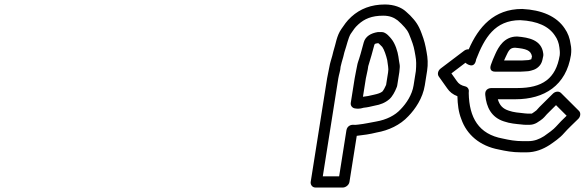

<svg xmlns="http://www.w3.org/2000/svg" viewBox="-20 -615 2619 857"><path d="M1563 -265 1545.7 -156C1543.4 -141.7 1554.6 -131.9 1565.2 -131C1586.4 -127.4 1597.8 -133.3 1603.6 -134.2C1611.4 -135.1 1618.4 -135.8 1626.4 -137.6L1652.6 -143.5C1677.7 -147.7 1699.4 -156.3 1718 -172.3C1731.3 -183.8 1743.2 -206.5 1749.3 -222.3C1751.5 -227.2 1752.3 -229.2 1753.1 -234L1762.4 -293C1763.2 -298.2 1763.3 -305.2 1763.8 -308C1765.5 -318.6 1764 -330.1 1761 -343.5L1758.3 -362.2C1755.3 -383.4 1744.6 -420.4 1726.6 -441.7C1722 -447.1 1703.7 -472 1683.8 -472H1669.8C1668.4 -472 1666.6 -471.8 1665.6 -471.7C1635.8 -466.8 1611.3 -453.1 1603.7 -426.1C1598.6 -408.1 1593.9 -391.5 1589.4 -374L1583.2 -353.5C1580.7 -345.1 1576 -334.7 1573.5 -319C1571.9 -308.5 1566.3 -285.7 1563 -265ZM1623.7 -319.8C1624.4 -323.5 1628.3 -333.1 1631.9 -347.2L1638.1 -368C1642.8 -386 1645.9 -397.3 1651.1 -415.5C1651.9 -416.7 1652.5 -417.6 1653.9 -419.4C1657.5 -420.1 1660.5 -421.3 1664.1 -422H1669.4C1673.3 -419 1678.6 -412.9 1686.3 -405.5C1694.5 -394.7 1704 -365.9 1708.3 -347L1711 -327.8C1711.8 -322.2 1713 -315.6 1713.4 -305.4C1712.9 -301.6 1712.6 -298.8 1712.2 -291.6L1703.4 -236C1698.3 -224.6 1693.2 -214.3 1686.8 -206.5C1678.5 -200 1667.1 -196.2 1649.8 -192.4L1623.5 -186.5C1617.4 -185.4 1611.1 -184.5 1604.8 -183.8C1602 -183.4 1602.5 -183.4 1600 -183L1613 -265C1615.2 -279.3 1621.6 -299.5 1623.7 -319.8ZM1500.2 -316.8C1502.7 -330.2 1507.8 -344.9 1512 -360.5L1517.2 -381.7C1528.6 -415.5 1534 -444.1 1544.8 -463C1560.3 -484.9 1562.7 -490.7 1579.3 -505.9C1606.8 -530.9 1639 -545 1690.3 -545C1720.2 -545 1738.6 -536.4 1755.1 -523.9L1771.4 -508.9C1794.9 -484.3 1801 -478.5 1814 -442.3C1826.5 -409.7 1828.3 -400.3 1834.3 -365.8C1838.5 -344.9 1838.3 -324.3 1836.2 -298L1826.1 -234C1819.4 -191.6 1793.8 -153.4 1768.5 -127.4C1743.5 -99.9 1705 -80.5 1659.2 -72.6C1633.2 -68.2 1608.8 -62.1 1578.2 -58.8C1569.3 -57.6 1563.2 -57.4 1557.3 -57.9C1546.6 -58.8 1529.4 -53.2 1526.2 -33L1493.8 172H1420.8L1490 -265C1492.5 -281.1 1499.8 -301.2 1500.2 -316.8ZM1440 -265 1366.8 197C1365.1 207.7 1372.7 222 1387.8 222H1510.8C1521.6 222 1537.4 212.1 1539.8 197L1572.4 -8.7C1603.5 -12.3 1629.7 -15.7 1661.2 -23.6C1713.8 -32.8 1766.1 -56.5 1803 -96.6C1833 -127.5 1867 -176.5 1876.1 -234L1886.4 -299C1891 -328.5 1889.2 -356.8 1884.2 -382.2C1878.4 -415 1874.4 -432.9 1861.9 -465.7C1847.7 -505.1 1833.4 -522.3 1810.3 -546.6C1810.1 -546.8 1809.7 -547.2 1809.3 -547.5L1791.9 -563.5C1771.6 -582.1 1738.8 -595 1698.2 -595C1636.7 -595 1587.5 -575.7 1548.3 -540.1C1525.8 -519.6 1516.6 -503.6 1504.1 -486.1C1482.3 -455.5 1478.5 -417 1469.1 -389.5C1468.9 -389 1468.6 -388 1468.4 -387.3L1463 -365.5C1459.7 -353.2 1452.9 -333.8 1449.9 -315C1447.5 -299.7 1442.6 -281.6 1440 -265Z M2341.2 -297.7C2351.7 -300.3 2373.4 -302.9 2389.7 -323.2C2395.7 -330.7 2399.1 -339.2 2401.2 -348.2C2402.8 -353.7 2403.9 -359.4 2405 -366C2405.6 -369.7 2405.1 -373.8 2404.7 -376.9C2397.1 -437.1 2339.4 -447.7 2289.7 -451.9C2289 -452 2288.1 -452 2287.6 -452C2231 -452 2205.4 -405.9 2191.5 -375.3C2182.4 -356.1 2176.8 -341.2 2170.9 -324.9C2168.6 -318.2 2162.7 -295 2190.7 -295H2300.7C2313.6 -295 2328.5 -297 2335 -297C2337 -297 2339.6 -297.4 2341.2 -297.7ZM2339.7 -346.9C2330.4 -346.7 2314.8 -345 2308.6 -345H2229.9C2231.7 -349.3 2234.1 -354.5 2237 -360.7C2251.3 -392.3 2257.2 -401.4 2278.7 -402C2328.3 -397.6 2349.6 -390.5 2354.5 -363.3C2353.1 -355.6 2352.5 -355.7 2351.5 -350.5C2349.4 -349.6 2346.6 -348.7 2339.7 -346.9ZM2072.2 -394.9C2066.7 -395.4 2058.5 -393.6 2052.3 -389L1946.6 -309C1934.7 -299.9 1931.2 -283.9 1938.5 -273.6L1976 -220.8C1987 -204.6 2001.2 -193.3 2021.7 -185.5C2022.6 -149.3 2026.3 -115.5 2039.1 -83.3C2063.1 -14.2 2121.4 36.7 2206.9 52.5C2236 59 2267.7 65 2305.7 65H2329.7C2370.8 65 2404.3 50.3 2431.4 33.2C2450.4 20.5 2479.8 0.6 2497.7 -20.7C2516.2 -41.8 2538.9 -62.4 2561.5 -84.8C2570.9 -94.2 2573.6 -110.7 2564.3 -120L2484 -200C2474.9 -209 2458.6 -207.5 2448.2 -197.2L2400.8 -150.2C2392.1 -141.7 2384.8 -134.8 2374.3 -122.4C2368.9 -118.3 2359.1 -111 2354 -108C2354 -108 2353.5 -108 2353.1 -108H2334.1C2330.3 -108 2327.8 -108.2 2323.2 -108.8C2294.2 -111.8 2272.3 -113.6 2251.7 -120.8C2223.3 -129.8 2210 -145.4 2202 -172H2281.2C2409.7 -172 2507 -233.5 2528.5 -369.5C2530.6 -387.4 2530.5 -402.4 2526.9 -418C2523.6 -443.9 2514.9 -467.8 2500.4 -488.2C2464.2 -542.7 2397.4 -570.8 2311.3 -575C2311 -575 2310.4 -575 2310.1 -575C2184.5 -575 2115.7 -494.5 2072.2 -394.9ZM2301.6 -525C2379.5 -521.1 2429.9 -497.4 2457.1 -455.8C2467.5 -441.5 2474.5 -423.1 2476.8 -403.4C2477.9 -393.8 2480 -383.3 2478.4 -368.5C2461.3 -263.1 2399.9 -222 2289.2 -222H2175.2C2171.6 -222 2143.1 -222.6 2146 -190.9C2151 -135.8 2173.8 -91 2229.1 -73.2C2257 -63.5 2283.1 -61.8 2309.3 -59.2C2316.3 -58.2 2320.3 -58 2326.2 -58H2345.2C2357.5 -58 2370.1 -63.3 2376.5 -67.2C2381.5 -70.2 2401.7 -82.9 2409.4 -92.1C2417.4 -101.9 2424.1 -108.3 2433.7 -117.8L2461.8 -145.7L2509.2 -98.4C2491.8 -81.6 2477.5 -67.9 2461.3 -49.4C2452.4 -38.7 2424.5 -18 2408.5 -7.3C2387.5 5.8 2366 15 2337.6 15H2313.6C2280.2 15 2254.5 10.2 2224.2 3.5C2116.4 -16.1 2074.2 -89.8 2072.2 -199.6C2072.1 -202 2072.2 -203.2 2072.5 -205C2074.3 -216.8 2067.2 -227 2056.8 -229.4C2038.1 -233.7 2027.8 -240.5 2019.1 -253.2L1994.9 -287.4L2057.8 -335.1L2059.2 -333.3C2059.2 -333.3 2097.8 -301.6 2105.4 -350C2142.6 -445.8 2188.7 -524.5 2301.6 -525Z"/></svg>

Font: Tape
Style: Regular
Weight: 500
Foundry: Cannot Into Space Fonts
Version: Version 0.97